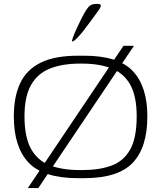

<svg xmlns="http://www.w3.org/2000/svg" viewBox="-20 -892 816 972"><path d="M375 10Q200 10 125 -68.5Q50 -147 50 -303Q50 -403 82.5 -471.5Q115 -540 186.5 -575Q258 -610 375 -610H406Q579 -610 652.5 -532Q726 -454 726 -303Q726 -146 652 -68Q578 10 406 10ZM385 -31H396Q484 -31 545.5 -54Q607 -77 639.5 -136Q672 -195 672 -303Q672 -405 639.5 -463Q607 -521 545 -545.5Q483 -570 396 -570H385Q296 -570 233 -545Q170 -520 137 -461.5Q104 -403 104 -303Q104 -197 137.5 -137.5Q171 -78 234 -54.5Q297 -31 385 -31ZM121 60 605 -660H658L174 60ZM346 -682Q342 -682 348.5 -700.5Q355 -719 367.5 -746.5Q380 -774 393.5 -800.5Q407 -827 417 -842Q428 -859 438.5 -865.5Q449 -872 466 -872H477Q502 -872 480 -841Q464 -819 444 -791.5Q424 -764 404.5 -739Q385 -714 369 -698Q353 -682 346 -682Z"/></svg>

Font: Red Rose Light
Style: Regular
Weight: 300
Designer: Jaikishan Patel
Version: Version 1.001; ttfautohint (v1.8.3)